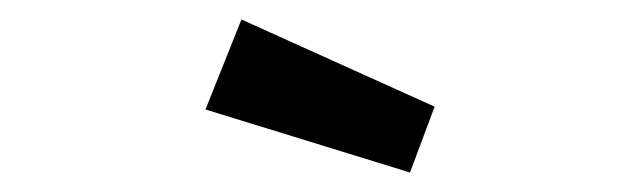

<svg xmlns="http://www.w3.org/2000/svg" viewBox="-20 -755 660 198"><path d="M191.9 -642.1 229 -734.9 428.2 -645 402.8 -577.1Z"/></svg>

Font: Optician Sans
Style: Regular
Weight: 400
Designer: Fábio Duarte Martins, Simen Schikulski
Version: Version 1.002